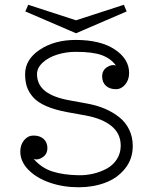

<svg xmlns="http://www.w3.org/2000/svg" viewBox="-20 -770 640 803"><path d="M85.9 -722.2 98.1 -750 297.9 -685.1 498 -750 509.8 -722.2 297.9 -630.9ZM309.1 13.2Q243.7 13.2 187.7 -6.3Q131.8 -25.9 98.4 -60.3Q64.9 -94.7 64.9 -136.2Q64.9 -165 81.1 -184.1Q97.2 -203.1 120.1 -203.1Q146.5 -203.1 162.4 -189Q178.2 -174.8 178.2 -150.9Q178.2 -125.5 158.4 -112.3Q138.7 -99.1 121.1 -105Q154.3 -66.9 200.2 -52.5Q246.1 -38.1 309.1 -37.1Q341.3 -36.6 371.6 -43.9Q401.9 -51.3 427.5 -65.4Q453.1 -79.6 468.8 -104Q484.4 -128.4 484.9 -159.2Q485.4 -210.9 446.5 -242.7Q407.7 -274.4 337.9 -287.1L262.2 -300.8Q209.5 -310.5 173.6 -326.2Q137.7 -341.8 118.9 -363Q100.1 -384.3 92.5 -407.2Q85 -430.2 85 -460Q85 -521 146.2 -562Q207.5 -603 296.9 -603Q399.9 -603 460 -563.2Q520 -523.4 520 -464.8Q520 -436 503.7 -416.5Q487.3 -397 464.8 -397Q438.5 -397 422.9 -411.4Q407.2 -425.8 407.2 -450.2Q407.2 -475.6 427.2 -488.8Q447.3 -502 464.8 -496.1Q443.4 -525.4 405.8 -539.3Q368.2 -553.2 296.9 -553.2Q256.3 -553.2 219.5 -541.7Q182.6 -530.3 158.7 -508.3Q134.8 -486.3 134.8 -460Q134.8 -416 168.9 -389.2Q203.1 -362.3 272 -350.1L344.2 -336.9Q384.8 -329.6 418.2 -315.4Q451.7 -301.3 478.5 -280Q505.4 -258.8 520.3 -227.8Q535.2 -196.8 535.2 -159.2Q535.2 -104.5 502.7 -64.5Q470.2 -24.4 419.7 -5.6Q369.1 13.2 309.1 13.2Z"/></svg>

Font: Compagnon Roman
Style: Regular
Weight: 400
Designer: Juliette Duhe, Lea Pradine
Foundry: Velvetyne Type Foundry
Version: Version 1.000;PS 001.000;hotconv 1.0.88;makeotf.lib2.5.64775